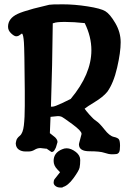

<svg xmlns="http://www.w3.org/2000/svg" viewBox="-20 -674 599 874"><path d="M254.9 179.7Q241.7 179.7 232.9 173.1Q224.1 166.5 224.1 157Q224.1 147.5 228.5 141.4Q232.9 135.3 241.5 125Q250 114.7 253.4 109.9Q250 105.5 240.7 96.7Q224.1 79.6 224.1 58.6Q224.1 21 263.2 5.4Q272.9 1 283.2 1Q303.7 1 325.7 18.1Q345.2 33.7 345.2 54.2Q345.2 74.7 342.3 88.9Q339.4 103 314.2 137.5Q289.1 171.9 265.1 177.7V179.7ZM365.7 -568.8Q315.9 -574.2 275.6 -574.2Q235.4 -574.2 224.6 -568.8H223.1Q223.1 -568.8 220.2 -567.9Q218.3 -377 211.9 -188.5H218.8Q229 -188.5 263.7 -205.1L301.8 -223.6Q396 -336.4 396 -445.3Q396 -507.3 365.7 -568.8ZM213.9 17.6Q206.5 13.2 192.4 2.9H189.9L164.1 0Q149.9 0 137.5 7.8Q125 15.6 109.4 15.6H96.7Q77.6 15.6 65.2 6.6Q52.7 -2.4 51.8 -20V-22.5L53.7 -32.2Q55.7 -44.4 70.1 -55.9Q84.5 -67.4 88.6 -103Q92.8 -138.7 92.8 -191.9V-260.7Q91.3 -450.7 88.9 -481Q86.4 -516.1 80.6 -521H79.1Q76.2 -519.5 69.3 -514.2Q62.5 -508.8 53.7 -508.8Q44.9 -508.8 30.8 -522Q16.6 -535.2 16.6 -552.2Q16.6 -590.3 60.5 -610.8Q81.1 -620.6 132.8 -634.8L204.1 -652.3Q213.4 -654.3 265.9 -654.3Q318.4 -654.3 378.4 -645Q438.5 -635.7 459.5 -623Q480.5 -610.4 504.9 -568.8Q529.3 -527.3 529.3 -481.7Q529.3 -436 513.2 -366.2Q497.1 -295.9 468.3 -255.9L467.8 -255.4Q448.7 -232.4 411.9 -210Q375 -187.5 365.2 -179.2Q370.1 -171.4 387.7 -151.4Q405.3 -131.3 418.9 -122.6Q432.6 -113.8 455.6 -84.5Q478.5 -55.2 497.6 -51Q516.6 -46.9 521.5 -39.3Q526.4 -31.7 526.4 -9.8Q526.4 12.2 522 19Q517.6 25.9 510.7 27.1Q503.9 28.3 489.3 28.3Q474.6 28.3 455.1 21.5Q435.5 14.6 387.5 14.6Q339.4 14.6 339.4 -16.6V-18.1L340.3 -22V-22.5L351.1 -63.5V-65.4Q351.1 -78.1 308.3 -109.6Q265.6 -141.1 258.5 -143.3Q251.5 -145.5 243.2 -145.5L210 -142.1L207 -67.9L231 -48.8Q242.2 -37.1 241.7 -27.8V-26.9L234.9 -3.9Q234.4 -2.4 233.2 0Q231.9 2.4 231.2 3.7Q230.5 4.9 229.5 6.8Q228.5 8.8 227.8 9.8Q227.1 10.7 226.1 12.2Q225.1 13.7 224.1 14.4Q223.1 15.1 221.7 16.1Q219.2 17.6 216.3 17.6Z"/></svg>

Font: Drukaatie burti
Style: Demi
Weight: 600
Version: Version 0.14